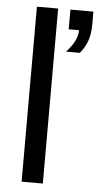

<svg xmlns="http://www.w3.org/2000/svg" viewBox="-53 -758 406 792"><g transform="rotate(5 150.5 -362.5)"><path d="M155.3 -724.6V0H67.4V-724.6ZM301.3 -672.9Q301.3 -630.4 290.5 -601.8Q279.8 -573.2 260.3 -550.3H203.1Q249 -599.1 249 -643.1H206.1V-724.6H301.3Z"/></g></svg>

Font: Arimo Nerd Font
Style: Regular
Weight: 400
Designer: Steve Matteson
Foundry: Monotype Imaging Inc.
Version: Version 1.33;Nerd Fonts 3.2.1